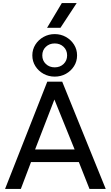

<svg xmlns="http://www.w3.org/2000/svg" viewBox="-20 -1233 723 1253"><path d="M13 0 288.5 -700H386L670 0H564L494.5 -175.5H182.5L116 0ZM209 -257.5H467L335 -583.5ZM337 -733Q297.5 -733 264.2 -751.2Q231 -769.5 211 -801Q191 -832.5 191 -871.5Q191 -910.5 211 -942Q231 -973.5 264.2 -992Q297.5 -1010.5 337 -1010.5Q377 -1010.5 410 -992Q443 -973.5 463 -942Q483 -910.5 483 -871.5Q483 -832.5 463 -801Q443 -769.5 410 -751.2Q377 -733 337 -733ZM337 -793.5Q372 -793.5 395 -815.5Q418 -837.5 418 -871.5Q418 -905.5 395 -927.5Q372 -949.5 337 -949.5Q302.5 -949.5 279.2 -927.5Q256 -905.5 256 -871.5Q256 -837.5 279.2 -815.5Q302.5 -793.5 337 -793.5ZM287 -1051.5 383.5 -1213H480.5L374.5 -1051.5Z"/></svg>

Font: Geologica Roman Light
Style: Regular
Weight: 300
Designer: Sindre Bremnes, Frode Helland
Foundry: Monokrom Skriftforlag AS
Version: Version 1.010;gftools[0.9.28]